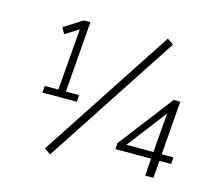

<svg xmlns="http://www.w3.org/2000/svg" viewBox="-106 -858 1130 1010"><g transform="rotate(15 459.0 -352.5)"><path d="M272 -705 242 -319H314L311 -282H124L127 -319H201L228 -654L155 -608L136 -641L236 -705ZM722 -703 247 22 213 -2 688 -727ZM814 -131H878L875 -94H811L804 0H759L766 -94H572L574 -127L801 -423H837ZM786 -345 622 -131H769Z"/></g></svg>

Font: Iunito ExtraLight
Style: Italic
Weight: 200
Italic angle: -4.541°
Designer: Vernon Adams
Foundry: Vernon Adams
Version: Version 2.001;November 30, 2019;FontCreator 12.0.0.2547 64-b